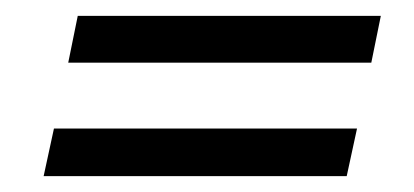

<svg xmlns="http://www.w3.org/2000/svg" viewBox="-20 -390 522 242"><path d="M66 -311 78 -370H460L448 -311ZM35 -168 48 -228H430L417 -168Z"/></svg>

Font: Kanit Light
Style: Italic
Weight: 300
Italic angle: -12°
Designer: Katatrad Team
Foundry: CadsonDemak
Version: Version 2.000; ttfautohint (v1.8.3)